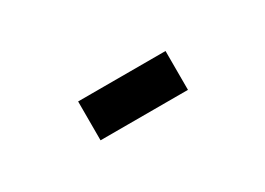

<svg xmlns="http://www.w3.org/2000/svg" viewBox="-18 -479 485 351"><g transform="rotate(-30 225.0 -304.0)"><path d="M133 -263V-345H317.5V-263Z"/></g></svg>

Font: Trispace Condensed
Style: Regular
Weight: 400
Width: 3
Designer: Tyler Finck
Foundry: Etcetera Type Company
Version: Version 1.210; ttfautohint (v1.8.3)